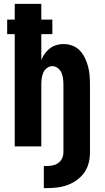

<svg xmlns="http://www.w3.org/2000/svg" viewBox="-20 -755 540 990"><path d="M206 215V101H222Q238 101 253.5 97.5Q269 94 281.5 84.5Q294 75 300.5 60.5Q307 46 307 30V-320Q307 -335 305 -350.5Q303 -366 297 -380Q291 -394 278 -404Q265 -414 250 -414Q235 -414 222 -404Q209 -394 203 -380Q197 -366 195 -350.5Q193 -335 193 -320V0H56V-579H17V-654H56V-735H193V-654H250V-579H193V-446Q200 -463 211 -478.5Q222 -494 237 -505.5Q252 -517 270.5 -522.5Q289 -528 308 -528Q331 -528 353.5 -519.5Q376 -511 392 -494Q408 -477 418 -456Q428 -435 434 -412.5Q440 -390 442 -366.5Q444 -343 444 -320V30Q444 57 437.5 84Q431 111 415.5 133.5Q400 156 377.5 172.5Q355 189 329.5 198.5Q304 208 276.5 211.5Q249 215 222 215Z"/></svg>

Font: Iosevka SS18 Heavy
Style: Regular
Weight: 900
Monospace: yes
Designer: Belleve Invis
Foundry: Belleve Invis
Version: Version 25.1.1; ttfautohint (v1.8.4)